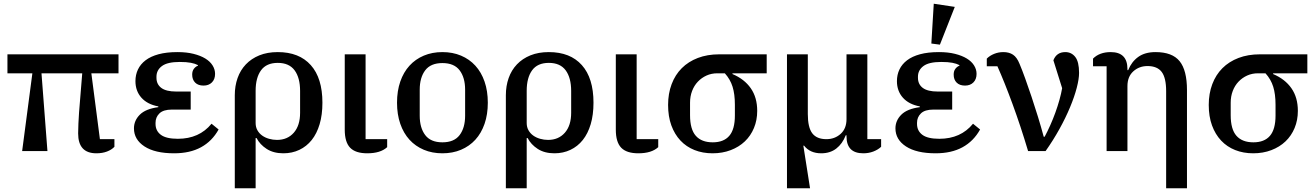

<svg xmlns="http://www.w3.org/2000/svg" viewBox="-20 -812 7076 1032"><path d="M154 -418H20V-520H617V-418H471L517 -64H595V-23Q580 -7 555 2.5Q530 12 498 12Q400 12 400 -95Q400 -118 401.5 -149Q403 -180 405 -209L422 -418H203L235 0H99Z M916 12Q813 12 756.5 -25Q700 -62 700 -122Q700 -164 731.5 -195.5Q763 -227 831 -236V-240Q772 -251 740 -287Q708 -323 708 -376Q708 -410 721.5 -438.5Q735 -467 762.5 -488Q790 -509 832.5 -520.5Q875 -532 934 -532Q983 -532 1020.5 -522.5Q1058 -513 1083.5 -497.5Q1109 -482 1122.5 -460.5Q1136 -439 1136 -415Q1136 -386 1119 -369Q1102 -352 1074 -352Q1045 -352 1029 -368Q1013 -384 1013 -411Q1013 -430 1022 -442Q1031 -454 1044 -459V-462Q1029 -470 1006 -474.5Q983 -479 946 -479Q880 -479 850.5 -457Q821 -435 821 -400V-394Q821 -359 847 -339.5Q873 -320 927 -320H1005V-223H904Q858 -223 837 -202.5Q816 -182 816 -152V-146Q816 -109 844.5 -87.5Q873 -66 936 -66Q1051 -66 1117 -147L1155 -116Q1120 -53 1060.5 -20.5Q1001 12 916 12Z M1242 -300Q1242 -350 1257 -392.5Q1272 -435 1301.5 -466Q1331 -497 1374 -514.5Q1417 -532 1473 -532Q1588 -532 1650.5 -462Q1713 -392 1713 -260Q1713 -195 1698 -144.5Q1683 -94 1655.5 -59.5Q1628 -25 1589 -6.5Q1550 12 1503 12Q1450 12 1413.5 -11.5Q1377 -35 1359 -70H1354V200H1242ZM1469 -60Q1525 -60 1559 -98.5Q1593 -137 1593 -206V-323Q1593 -394 1563.5 -434Q1534 -474 1473 -474Q1412 -474 1383 -434Q1354 -394 1354 -324V-151Q1354 -129 1363.5 -112Q1373 -95 1389 -83.5Q1405 -72 1426 -66Q1447 -60 1469 -60Z M1945 -520V-64H2061V-21Q2025 12 1954 12Q1891 12 1862 -18Q1833 -48 1833 -115V-520Z M2358 -47Q2421 -47 2450.5 -86Q2480 -125 2480 -190V-330Q2480 -395 2450.5 -434Q2421 -473 2358 -473Q2295 -473 2265.5 -434Q2236 -395 2236 -330V-190Q2236 -125 2265.5 -86Q2295 -47 2358 -47ZM2358 12Q2303 12 2258 -7Q2213 -26 2181 -61Q2149 -96 2131.5 -146.5Q2114 -197 2114 -260Q2114 -323 2131.5 -373.5Q2149 -424 2181 -459Q2213 -494 2258 -513Q2303 -532 2358 -532Q2413 -532 2458 -513Q2503 -494 2535 -459Q2567 -424 2584.5 -373.5Q2602 -323 2602 -260Q2602 -197 2584.5 -146.5Q2567 -96 2535 -61Q2503 -26 2458 -7Q2413 12 2358 12Z M2699 -300Q2699 -350 2714 -392.5Q2729 -435 2758.5 -466Q2788 -497 2831 -514.5Q2874 -532 2930 -532Q3045 -532 3107.5 -462Q3170 -392 3170 -260Q3170 -195 3155 -144.5Q3140 -94 3112.5 -59.5Q3085 -25 3046 -6.5Q3007 12 2960 12Q2907 12 2870.5 -11.5Q2834 -35 2816 -70H2811V200H2699ZM2926 -60Q2982 -60 3016 -98.5Q3050 -137 3050 -206V-323Q3050 -394 3020.5 -434Q2991 -474 2930 -474Q2869 -474 2840 -434Q2811 -394 2811 -324V-151Q2811 -129 2820.5 -112Q2830 -95 2846 -83.5Q2862 -72 2883 -66Q2904 -60 2926 -60Z M3402 -520V-64H3518V-21Q3482 12 3411 12Q3348 12 3319 -18Q3290 -48 3290 -115V-520Z M3917 -418V-414Q3981 -387 4015.5 -337.5Q4050 -288 4050 -216Q4050 -166 4032.5 -124Q4015 -82 3983.5 -52Q3952 -22 3907.5 -5Q3863 12 3810 12Q3757 12 3713 -5.5Q3669 -23 3637.5 -56.5Q3606 -90 3588.5 -138Q3571 -186 3571 -248Q3571 -309 3590 -359.5Q3609 -410 3644.5 -445.5Q3680 -481 3731 -500.5Q3782 -520 3846 -520H4101V-418ZM3811 -47Q3870 -47 3900 -82Q3930 -117 3930 -191V-249Q3930 -306 3917.5 -346Q3905 -386 3876 -418H3836Q3804 -418 3777.5 -406Q3751 -394 3731 -373Q3711 -352 3700 -323Q3689 -294 3689 -260V-193Q3689 -117 3720 -82Q3751 -47 3811 -47Z M4210 -520H4322V-199Q4322 -127 4346 -95.5Q4370 -64 4422 -64Q4467 -64 4498.5 -92.5Q4530 -121 4530 -172V-520H4642V-64H4716V-23Q4699 -7 4674 2.5Q4649 12 4620 12Q4530 12 4530 -79V-85H4526Q4508 -39 4475 -13.5Q4442 12 4394 12Q4334 12 4302 -29H4298L4334 200H4210Z M5009 12Q4906 12 4849.5 -25Q4793 -62 4793 -122Q4793 -164 4824.5 -195.5Q4856 -227 4924 -236V-240Q4865 -251 4833 -287Q4801 -323 4801 -376Q4801 -410 4814.5 -438.5Q4828 -467 4855.5 -488Q4883 -509 4925.5 -520.5Q4968 -532 5027 -532Q5076 -532 5113.5 -522.5Q5151 -513 5176.5 -497.5Q5202 -482 5215.5 -460.5Q5229 -439 5229 -415Q5229 -386 5212 -369Q5195 -352 5167 -352Q5138 -352 5122 -368Q5106 -384 5106 -411Q5106 -430 5115 -442Q5124 -454 5137 -459V-462Q5122 -470 5099 -474.5Q5076 -479 5039 -479Q4973 -479 4943.5 -457Q4914 -435 4914 -400V-394Q4914 -359 4940 -339.5Q4966 -320 5020 -320H5098V-223H4997Q4951 -223 4930 -202.5Q4909 -182 4909 -152V-146Q4909 -109 4937.5 -87.5Q4966 -66 5029 -66Q5144 -66 5210 -147L5248 -116Q5213 -53 5153.5 -20.5Q5094 12 5009 12ZM4986 -578 4999 -792 5112 -775 5032 -572Z M5506 0Q5466 -134 5422.5 -252.5Q5379 -371 5341 -456H5284V-497Q5300 -513 5323.5 -522.5Q5347 -532 5373 -532Q5404 -532 5425 -518Q5446 -504 5460 -469Q5474 -436 5490.5 -390Q5507 -344 5524.5 -292Q5542 -240 5559 -184.5Q5576 -129 5590 -77H5595Q5610 -105 5625 -138.5Q5640 -172 5652.5 -206.5Q5665 -241 5674.5 -275Q5684 -309 5689 -338L5642 -488Q5659 -532 5706 -532Q5739 -532 5759.5 -506Q5780 -480 5780 -420Q5780 -388 5767.5 -340Q5755 -292 5731.5 -235.5Q5708 -179 5674.5 -118.5Q5641 -58 5600 0Z M5928 -456H5855V-497Q5890 -532 5950 -532Q6040 -532 6040 -441V-435H6044Q6062 -480 6098 -506Q6134 -532 6191 -532Q6281 -532 6320.5 -483Q6360 -434 6360 -328V200H6248V-322Q6248 -394 6224 -425.5Q6200 -457 6148 -457Q6103 -457 6071.5 -428.5Q6040 -400 6040 -349V0H5928Z M6823 -418V-414Q6887 -387 6921.5 -337.5Q6956 -288 6956 -216Q6956 -166 6938.5 -124Q6921 -82 6889.5 -52Q6858 -22 6813.5 -5Q6769 12 6716 12Q6663 12 6619 -5.5Q6575 -23 6543.5 -56.5Q6512 -90 6494.5 -138Q6477 -186 6477 -248Q6477 -309 6496 -359.5Q6515 -410 6550.5 -445.5Q6586 -481 6637 -500.5Q6688 -520 6752 -520H7007V-418ZM6717 -47Q6776 -47 6806 -82Q6836 -117 6836 -191V-249Q6836 -306 6823.5 -346Q6811 -386 6782 -418H6742Q6710 -418 6683.5 -406Q6657 -394 6637 -373Q6617 -352 6606 -323Q6595 -294 6595 -260V-193Q6595 -117 6626 -82Q6657 -47 6717 -47Z"/></svg>

Font: IBM Plex Serif Medm
Style: Regular
Weight: 500
Designer: Mike Abbink, Paul van der Laan, Pieter van Rosmalen
Foundry: Bold Monday
Version: Version 3.001